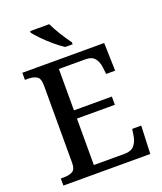

<svg xmlns="http://www.w3.org/2000/svg" viewBox="-166 -1036 963 1142"><g transform="rotate(-20 315.5 -465.5)"><path d="M35 0V-45H56Q86 -45 108 -56Q130 -67 130 -110V-599Q130 -645 108.5 -657Q87 -669 56 -669H35V-714H553L558 -537H501L496 -581Q492 -615 474 -638Q456 -661 415 -661H247V-399H487V-347H247V-53H442Q484 -53 503.5 -76.5Q523 -100 528 -133L535 -177H592L585 0ZM327 -771Q299 -789 265.5 -817.5Q232 -846 204 -875Q176 -904 163 -921V-931H284Q300 -897 326 -855Q352 -813 374 -784V-771Z"/></g></svg>

Font: Noto Serif Bengali Medium
Style: Regular
Weight: 500
Designer: Juan Bruce, Universal Thirst, Indian Type Foundry and the Monotype Design Team.
Foundry: Monotype Imaging Inc.
Version: Version 2.003; ttfautohint (v1.8.4.7-5d5b)